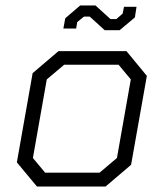

<svg xmlns="http://www.w3.org/2000/svg" viewBox="-20 -686 602 706"><path d="M42 -89 100 -417 195 -498H445L520 -407L462 -80L368 0H116ZM346 -51 410 -105 461 -394 416 -448H216L152 -394L101 -105L146 -51ZM310 -625H289L264 -605L260 -581H213L220 -619L275 -666H331L386 -616H408L431 -636L436 -661H482L476 -622L420 -575H365Z"/></svg>

Font: Chakra Petch Light
Style: Italic
Weight: 300
Italic angle: -10°
Designer: Katatrad Aksorn Co.,Ltd.
Foundry: Cadson Demak Co.,Ltd.
Version: Version 1.000; ttfautohint (v1.6)